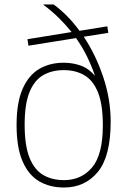

<svg xmlns="http://www.w3.org/2000/svg" viewBox="-20 -828 569 857"><path d="M265.5 9Q202 9 154.5 -19Q107 -47 80.5 -108.5Q54 -170 54 -270Q54 -369.5 80.5 -430.5Q107 -491.5 154.2 -519.8Q201.5 -548 264.5 -548Q304 -548 339.8 -535.5Q375.5 -523 404 -489.5Q389.5 -532.5 368.8 -575Q348 -617.5 319.5 -658L107 -624L102.5 -653L299.5 -685Q274 -717 242.5 -748Q211 -779 172 -808H219.5Q282 -762.5 335 -690.5L459 -710.5L463.5 -681.5L354 -664Q408 -582.5 441 -483.5Q474 -384.5 474 -285Q474 -130.5 416.8 -60.8Q359.5 9 265.5 9ZM265.5 -24Q343.5 -24 391.2 -80.8Q439 -137.5 439 -268.5Q439 -361.5 417.5 -415.2Q396 -469 356.8 -492Q317.5 -515 264.5 -515Q211.5 -515 172.2 -492.2Q133 -469.5 111.5 -416.2Q90 -363 90 -271.5Q90 -179 111.5 -124.8Q133 -70.5 172.5 -47.2Q212 -24 265.5 -24Z"/></svg>

Font: Encode Sans Th
Style: Regular
Weight: 100
Designer: Multiple Designers
Foundry: Impallari Type
Version: Version 3.002; ttfautohint (v1.8.3) -l 8 -r 50 -G 200 -x 14 